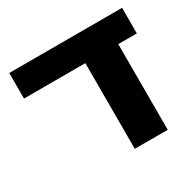

<svg xmlns="http://www.w3.org/2000/svg" viewBox="-137 -769 942 924"><g transform="rotate(-30 334.0 -307.0)"><path d="M647 -616.2V-474.1H543.9V2H360.8V-474.1H20V-616.2Z"/></g></svg>

Font: LT Superior Black
Style: Regular
Weight: 900
Designer: Daniel Lyons
Foundry: LyonsType
Version: Version 2.005